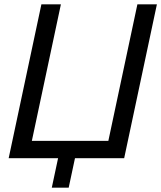

<svg xmlns="http://www.w3.org/2000/svg" viewBox="-20 -730 744 886"><path d="M219 136 248 0H20L171 -710H261L127 -80H480L614 -710H704L553 0H326L297 136Z"/></svg>

Font: Raleway Medium
Style: Italic
Weight: 500
Italic angle: -12°
Designer: Matt McInerney, Pablo Impallari, Rodrigo Fuenzalida
Foundry: Matt McInerney, Pablo Impallari, Rodrigo Fuenzalida
Version: Version 4.026